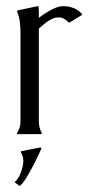

<svg xmlns="http://www.w3.org/2000/svg" viewBox="-20 -438 295 627"><path d="M106.9 -41.5Q106.9 -21 116.2 -3.9V-1Q115.7 -1 114.7 -0.5Q113.8 0 113.3 0H38.6Q38.1 0 37.1 -0.5Q36.1 -1 35.6 -1V-3.9Q46.9 -21 46.9 -41.5V-331.5Q46.9 -349.1 44.7 -366.7Q42.5 -384.3 35.6 -400.4V-401.4L38.6 -404.3L103.5 -418L106 -417Q106.9 -407.7 106.9 -398.4Q106.9 -389.2 106.9 -379.9Q114.7 -385.7 124.5 -392.3Q134.3 -398.9 144.5 -404.5Q154.8 -410.2 165.5 -414.1Q176.3 -418 186.5 -418Q203.6 -418 219.7 -411.9Q235.8 -405.8 247.1 -393.1L248 -390.1L247.1 -388.7L207.5 -364.7H203.6Q197.8 -371.6 189.7 -376.5Q181.6 -381.3 171.9 -381.3Q162.1 -381.3 153.3 -377.7Q144.5 -374 136.5 -368.7Q128.4 -363.3 121.1 -356.9Q113.8 -350.6 106.9 -344.7ZM47.9 57.6 49.3 55.7 111.3 43.5 114.3 44.4 115.2 46.4Q113.3 51.3 108.4 62Q103.5 72.8 96.9 86.2Q90.3 99.6 82.5 114Q74.7 128.4 67.4 140.4Q60.1 152.3 53.5 160.4Q46.9 168.5 43 168.9Q39.1 165.5 35.2 162.8Q31.2 160.2 27.8 156.2Q33.7 151.9 39.1 143.6Q44.4 135.3 48.1 125.2Q51.8 115.2 54 105.5Q56.2 95.7 56.2 88.4Q56.2 80.6 54.2 73Q52.2 65.4 47.9 58.6Z"/></svg>

Font: CAT Linz
Style: Regular
Weight: 400
Designer: Peter Wiegel
Foundry: Peter Wiegel
Version: Version 1.08